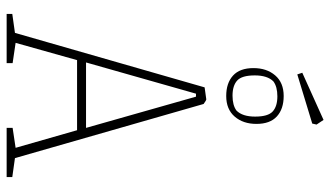

<svg xmlns="http://www.w3.org/2000/svg" viewBox="-228 -766 994 578"><g transform="rotate(90 269.0 -477.0)"><path d="M22 -17 79 -25 243 -596 279 -601Q282 -601 293 -593L456 -25L513 -17V0H365V-18L425 -27L372 -212H161L109 -27L170 -18V0H22ZM365 -239 271 -570H262L168 -239ZM185 -743Q185 -783 207 -808.5Q229 -834 269 -834Q308 -834 330.5 -813.5Q353 -793 353 -752Q353 -712 331 -686.5Q309 -661 269 -661Q230 -661 207.5 -681.5Q185 -702 185 -743ZM313 -692Q331 -710 331 -748Q331 -787 315.5 -801Q300 -815 270 -815Q241 -815 225 -803Q207 -785 207 -747Q207 -708 222.5 -694Q238 -680 268 -680Q297 -680 313 -692ZM199 -890 341 -954 355 -933 352 -920 204 -875Z"/></g></svg>

Font: Grenze Thin
Style: Regular
Weight: 250
Designer: Renata Polastri
Foundry: Omnibus-Type
Version: Version 1.002; ttfautohint (v1.8)